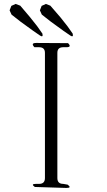

<svg xmlns="http://www.w3.org/2000/svg" viewBox="-20 -970 540 966"><path d="M155.3 -29.3Q132.8 -44.9 161.1 -44.9H176.8Q206.1 -44.9 206.1 -74.2V-704.1Q206.1 -732.4 176.8 -732.4H153.3Q132.8 -753.9 162.1 -753.9L322.3 -752.9Q342.8 -732.4 313.5 -732.4H297.9Q268.6 -732.4 268.6 -704.1V-74.2Q268.6 -44.9 297.9 -44.9L320.3 -41Q342.8 -24.4 314.5 -24.4ZM37.1 -940.4 58.6 -950.2 82 -941.4 130.9 -883.8 168 -836.9 193.4 -800.8Q198.2 -780.3 181.6 -791L147.5 -814.5L83 -861.3L38.1 -896.5L28.3 -918ZM189.5 -940.4 210.9 -950.2 233.4 -941.4 283.2 -883.8 320.3 -836.9 345.7 -800.8Q350.6 -780.3 334 -791L299.8 -814.5L235.4 -861.3L190.4 -896.5L180.7 -918Z"/></svg>

Font: B2 Hana
Style: Regular
Weight: 500
Version: 2020-08-05; (max)